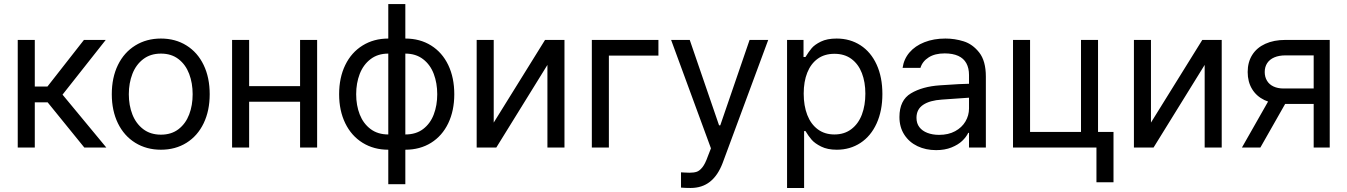

<svg xmlns="http://www.w3.org/2000/svg" viewBox="-20 -727 6639 946"><path d="M67.4 -530.3V0H151.4V-222.7H214.8L395.5 0H503.9L288.1 -260.7L501 -530.3H393.6L213.9 -300.8H151.4V-530.3Z M646.5 -23.4C683.3 -0.7 725.4 10.7 772.9 10.7C820.5 10.7 862.5 -0.7 898.9 -23.4C935.4 -46.2 963.5 -78.3 983.4 -119.6C1003.3 -161 1013.2 -208.7 1013.2 -262.7C1013.2 -317.4 1003.3 -365.4 983.4 -406.7C963.5 -448.1 935.4 -480.1 898.9 -502.9C862.5 -525.7 820.5 -537.1 772.9 -537.1C725.4 -537.1 683.3 -525.7 646.5 -502.9C609.7 -480.1 581.2 -448.1 561 -406.7C540.9 -365.4 530.8 -317.4 530.8 -262.7C530.8 -208.7 540.9 -161 561 -119.6C581.2 -78.3 609.7 -46.2 646.5 -23.4ZM859.9 -90.8C836.4 -72.6 807.5 -63.5 772.9 -63.5C738.4 -63.5 709.3 -72.6 685.5 -90.8C661.8 -109 644 -133.1 632.3 -163.1C620.6 -193 614.7 -226.2 614.7 -262.7C614.7 -299.2 620.6 -332.5 632.3 -362.8C644 -393.1 661.8 -417.3 685.5 -435.5C709.3 -453.8 738.4 -462.9 772.9 -462.9C807.5 -462.9 836.4 -453.8 859.9 -435.5C883.3 -417.3 900.7 -393.1 912.1 -362.8C923.5 -332.5 929.2 -299.2 929.2 -262.7C929.2 -226.2 923.5 -193 912.1 -163.1C900.7 -133.1 883.3 -109 859.9 -90.8Z M1479 -225.6V-302.7H1187V-225.6ZM1207.5 0V-530.3H1123.5V0ZM1542.5 0V-530.3H1458.5V0Z M1893.1 -707V180.7H1977.1V-707ZM1766.6 -23.4C1803.4 -0.7 1845.5 10.7 1893.1 10.7H1918.5V-537.1H1893.1C1845.5 -537.1 1803.4 -525.7 1766.6 -502.9C1729.8 -480.1 1701.3 -448.1 1681.2 -406.7C1661 -365.4 1650.9 -317.4 1650.9 -262.7C1650.9 -208.7 1661 -161 1681.2 -119.6C1701.3 -78.3 1729.8 -46.2 1766.6 -23.4ZM1907.7 -64.5H1893.1C1858.6 -64.5 1829.4 -73.4 1805.7 -91.3C1781.9 -109.2 1764.2 -133.1 1752.4 -163.1C1740.7 -193 1734.9 -226.2 1734.9 -262.7C1734.9 -299.2 1740.7 -332.5 1752.4 -362.8C1764.2 -393.1 1781.9 -417.3 1805.7 -435.5C1829.4 -453.8 1858.6 -462.9 1893.1 -462.9H1907.7ZM1951.7 10.7H1977.1C2025.2 10.7 2067.5 -0.7 2104 -23.4C2140.5 -46.2 2168.6 -78.3 2188.5 -119.6C2208.3 -161 2218.3 -208.7 2218.3 -262.7C2218.3 -317.4 2208.3 -365.4 2188.5 -406.7C2168.6 -448.1 2140.5 -480.1 2104 -502.9C2067.5 -525.7 2025.2 -537.1 1977.1 -537.1H1951.7ZM2064.9 -91.3C2041.5 -73.4 2012.2 -64.5 1977.1 -64.5H1963.4V-462.9H1977.1C2011.6 -462.9 2040.7 -453.8 2064.5 -435.5C2088.2 -417.3 2105.8 -393.1 2117.2 -362.8C2128.6 -332.5 2134.3 -299.2 2134.3 -262.7C2134.3 -226.2 2128.6 -193 2117.2 -163.1C2105.8 -133.1 2088.4 -109.2 2064.9 -91.3Z M2665.5 -530.3 2412.6 -123V-530.3H2328.6V0H2425.3L2677.2 -407.2V0H2761.2V-530.3Z M3224.1 -453.1V-530.3H2896V0H2980V-453.1Z M3335.4 197.3C3349.8 198.6 3365.4 199.2 3382.3 199.2C3420.1 199.2 3452 189 3478 168.5C3504.1 147.9 3524.9 117.2 3540.5 76.2L3765.1 -530.3H3673.3L3528.8 -109.4H3522.9L3378.4 -530.3H3286.6L3482.9 3.9L3467.3 43.9C3458.8 68 3449.9 85.9 3440.4 97.7C3431 109.4 3421.5 116.7 3412.1 119.6C3402.7 122.6 3390.8 124 3376.5 124C3364.7 124 3356.3 123.7 3351.1 123L3335.4 122.1Z M3857.9 -530.3V199.2H3941.9V-81.1H3948.7C3958.5 -64.8 3968.6 -50.6 3979 -38.6C3989.4 -26.5 4005 -15.3 4025.9 -4.9C4046.7 5.5 4072.4 10.7 4103 10.7C4146.6 10.7 4185.5 -0.5 4219.7 -22.9C4253.9 -45.4 4280.4 -77.5 4299.3 -119.1C4318.2 -160.8 4327.6 -209 4327.6 -263.7C4327.6 -319 4318.2 -367.4 4299.3 -408.7C4280.4 -450 4253.9 -481.8 4219.7 -503.9C4185.5 -526 4146.3 -537.1 4102.1 -537.1C4070.8 -537.1 4044.9 -532.1 4024.4 -522C4003.9 -511.9 3988.8 -501 3979 -489.3C3969.2 -477.5 3959.1 -463.2 3948.7 -446.3H3939V-530.3ZM3957.5 -160.6C3945.8 -190.9 3939.9 -225.9 3939.9 -265.6C3939.9 -305.3 3945.8 -339.8 3957.5 -369.1C3969.2 -398.4 3986.3 -421.2 4008.8 -437.5C4031.2 -453.8 4058.8 -461.9 4091.3 -461.9C4124.5 -461.9 4152.5 -453.5 4175.3 -436.5C4198.1 -419.6 4215.2 -396.3 4226.6 -366.7C4238 -337.1 4243.7 -303.4 4243.7 -265.6C4243.7 -227.2 4238 -192.9 4226.6 -162.6C4215.2 -132.3 4197.9 -108.4 4174.8 -90.8C4151.7 -73.2 4123.9 -64.5 4091.3 -64.5C4059.4 -64.5 4032.1 -72.9 4009.3 -89.8C3986.5 -106.8 3969.2 -130.4 3957.5 -160.6Z M4676.3 -240.2C4727.1 -244.1 4755.4 -246.1 4761.2 -246.1L4760.3 -314.5L4704.6 -312.5C4648.6 -309.2 4617.4 -307.3 4610.8 -306.6C4553.5 -302.7 4506 -289.6 4468.3 -267.1C4430.5 -244.6 4411.6 -205.7 4411.6 -150.4C4411.6 -117.2 4419.6 -88.2 4435.5 -63.5C4451.5 -38.7 4473.1 -19.9 4500.5 -6.8C4527.8 6.2 4558.4 12.7 4592.3 12.7C4620.9 12.7 4646.2 8.3 4668 -0.5C4689.8 -9.3 4707.4 -20 4720.7 -32.7C4734 -45.4 4744 -58.6 4750.5 -72.3H4754.4V0H4837.4V-349.6C4837.4 -401 4826.5 -440.6 4804.7 -468.3C4782.9 -495.9 4757.3 -514.3 4728 -523.4C4698.7 -532.6 4668.8 -537.1 4638.2 -537.1C4599.8 -537.1 4565.3 -531.1 4534.7 -519C4504.1 -507 4479.5 -490.1 4460.9 -468.3C4442.4 -446.5 4431.2 -421.2 4427.2 -392.6H4515.1C4521.6 -414.1 4535.2 -431.3 4555.7 -444.3C4576.2 -457.4 4602.4 -463.9 4634.3 -463.9C4661 -463.9 4683.3 -459.8 4701.2 -451.7C4719.1 -443.5 4732.4 -431.5 4741.2 -415.5C4750 -399.6 4754.4 -380.2 4754.4 -357.4V-192.4C4754.4 -169.6 4748.5 -148.3 4736.8 -128.4C4725.1 -108.6 4708.2 -92.6 4686 -80.6C4663.9 -68.5 4637.5 -62.5 4606.9 -62.5C4585.4 -62.5 4566.2 -65.8 4549.3 -72.3C4532.4 -78.8 4519.2 -88.2 4509.8 -100.6C4500.3 -113 4495.6 -128.3 4495.6 -146.5C4495.6 -174.5 4506.5 -195.8 4528.3 -210.4C4550.1 -225.1 4580.9 -233.7 4620.6 -236.3Z M5390.1 0V-530.3H5306.2V-77.1H5055.2V-530.3H4971.2V0ZM5466.3 170.9V-77.1H5382.3V170.9Z M5903.8 -530.3 5650.9 -123V-530.3H5566.9V0H5663.6L5915.5 -407.2V0H5999.5V-530.3Z M6452.6 -454.1V0H6531.7V-530.3H6313C6275.2 -530.3 6242.4 -523.9 6214.4 -511.2C6186.4 -498.5 6164.9 -480.3 6149.9 -456.5C6134.9 -432.8 6127.4 -404.6 6127.4 -372.1C6127.4 -340.2 6134.6 -312.3 6148.9 -288.6C6163.2 -264.8 6183.6 -246.6 6210 -233.9C6236.3 -221.2 6267.7 -214.8 6304.2 -214.8H6474.1V-291H6304.2C6285.3 -291 6268.9 -294.3 6254.9 -300.8C6240.9 -307.3 6230.1 -316.7 6222.7 -329.1C6215.2 -341.5 6211.4 -355.8 6211.4 -372.1C6211.4 -389 6215.5 -403.6 6223.6 -416C6231.8 -428.4 6243.5 -437.8 6258.8 -444.3C6274.1 -450.8 6292.2 -454.1 6313 -454.1ZM6249.5 -264.6 6099.1 0H6189.9L6340.3 -264.6Z"/></svg>

Font: Pretendard Variable
Style: Regular
Weight: 400
Designer: Base glyphs from Inter by Rasmus Andersson; Hangeul glyphs from Noto Sans CJK(Source Han Sans) by Jang Soo-young and Kan
Foundry: Kil Hyung-jin
Version: Version 1.309;Glyphs 3.2 (3225)